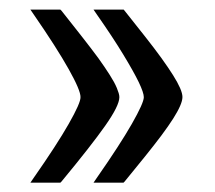

<svg xmlns="http://www.w3.org/2000/svg" viewBox="-20 -394 460 410"><path d="M243.7 -3.9H179.7L187 -14.6Q235.8 -84.5 261.5 -129.4Q287.1 -174.3 287.1 -186.5Q287.1 -195.8 276.4 -218.3Q265.6 -240.7 242.9 -278.1Q220.2 -315.4 187 -362.8L179.7 -373.5H244.1L246.1 -371.1Q271 -339.8 290 -315.7Q309.1 -291.5 324.5 -270.3Q339.8 -249 349.6 -233.4Q359.4 -217.8 364.5 -206.1Q369.6 -194.3 369.6 -186.8Q369.6 -179.2 364.5 -167.5Q359.4 -155.8 349.6 -140.4Q339.8 -125 324.5 -104.5Q309.1 -84 290 -60.3Q271 -36.6 246.1 -6.3ZM108.9 -3.9H44.9L52.2 -14.6Q101.1 -84.5 126.7 -129.4Q152.3 -174.3 151.9 -186.5Q152.3 -200.7 126.7 -246.3Q101.1 -292 52.2 -362.8L44.9 -373.5H108.9L111.3 -371.1Q123.5 -355.5 134.3 -342Q145 -328.6 155 -315.7Q165 -302.7 173.6 -291.7Q182.1 -280.8 189.7 -270.3Q197.3 -259.8 203.4 -250.7Q209.5 -241.7 214.6 -233.6Q219.7 -225.6 223.4 -218.8Q227.1 -211.9 229.5 -206.1Q231.9 -200.2 233.4 -195.3Q234.9 -190.4 234.9 -186.5Q234.9 -168.5 204.8 -125.7Q174.8 -83 111.3 -6.3Z"/></svg>

Font: Parastoo Print
Style: Print-Bold
Weight: 700
Foundry: Saber Rastikerdar (saber.rastikerdar@gmail.com)
Version: Version 1.0.0-alpha3